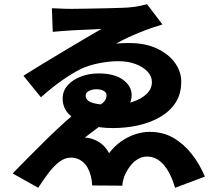

<svg xmlns="http://www.w3.org/2000/svg" viewBox="-20 -823 1040 910"><path d="M226 -784Q234 -784 250.5 -783Q267 -782 286 -781.5Q305 -781 320 -781Q330 -781 357.5 -781.5Q385 -782 420.5 -782.5Q456 -783 492.5 -784Q529 -785 559 -786Q589 -787 604 -789Q625 -791 645.5 -795.5Q666 -800 677 -803L750 -707Q729 -701 701.5 -691.5Q674 -682 644 -670Q614 -658 584 -644Q554 -630 530 -616Q546 -618 562.5 -618.5Q579 -619 593 -619Q669 -619 724 -593Q779 -567 809 -525.5Q839 -484 839 -436Q839 -378 812.5 -337Q786 -296 740 -269Q694 -242 636 -229Q578 -216 514 -216Q450 -216 396 -232Q342 -248 309.5 -279Q277 -310 277 -356Q277 -392 300.5 -418.5Q324 -445 363 -460Q402 -475 446 -475Q522 -475 563 -445Q604 -415 604 -372Q604 -344 588 -319Q572 -294 544 -276Q543 -275 532 -272.5Q521 -270 515 -269Q499 -259 476.5 -242.5Q454 -226 429.5 -207Q405 -188 382 -171Q402 -170 422 -163Q442 -156 461.5 -141Q481 -126 497 -97Q522 -130 553 -152Q584 -174 619 -186Q654 -198 690 -198Q752 -198 801 -170Q850 -142 888 -94Q926 -46 951 14L810 67Q788 -6 754.5 -43.5Q721 -81 678 -81Q654 -81 633.5 -69Q613 -57 597 -36Q581 -15 569 13Q566 21 563 34Q560 47 560 57L417 56Q416 40 414.5 30.5Q413 21 410 9Q398 -34 373.5 -55Q349 -76 317 -76Q287 -76 260.5 -55.5Q234 -35 209.5 -2.5Q185 30 161 67L40 -1Q74 -36 116.5 -79Q159 -122 204 -166Q249 -210 291.5 -248Q334 -286 367 -310Q371 -311 383 -310.5Q395 -310 407.5 -310.5Q420 -311 425 -311Q451 -322 464 -332.5Q477 -343 481 -352.5Q485 -362 485 -371Q485 -384 472 -392Q459 -400 436 -400Q424 -400 412.5 -396.5Q401 -393 393.5 -386.5Q386 -380 386 -369Q386 -357 396.5 -347Q407 -337 435 -331.5Q463 -326 514 -326Q566 -326 608 -340Q650 -354 675 -378Q700 -402 700 -434Q700 -462 679 -484Q658 -506 622.5 -519.5Q587 -533 541 -533Q498 -533 450 -523.5Q402 -514 365 -497Q326 -478 277 -444Q228 -410 174 -362L91 -464Q127 -487 175 -516Q223 -545 274.5 -576Q326 -607 374.5 -635.5Q423 -664 461 -686Q450 -685 429 -684Q408 -683 381.5 -682Q355 -681 327.5 -679.5Q300 -678 274.5 -676Q249 -674 230 -672Z"/></svg>

Font: Noto Sans SC ExtraBold
Style: Regular
Weight: 800
Designer: Ryoko NISHIZUKA 西塚涼子 (kana, bopomofo & ideographs); Paul D. Hunt (Latin, Greek & Cyrillic); Sandoll Communications 산돌커뮤니
Foundry: Adobe
Version: Version 2.004-H2;hotconv 1.0.118;makeotfexe 2.5.65603